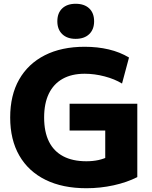

<svg xmlns="http://www.w3.org/2000/svg" viewBox="-20 -988 806 1018"><path d="M438 10Q312 10 221.5 -34.5Q131 -79 82.5 -163Q34 -247 34 -365Q34 -483 81.5 -566.5Q129 -650 217.5 -695Q306 -740 429 -740Q497 -740 556.5 -726Q616 -712 664 -683L627 -545Q588 -569 534.5 -583Q481 -597 429 -597Q360 -597 312 -570Q264 -543 239 -491.5Q214 -440 214 -365Q214 -289 239.5 -237.5Q265 -186 315 -159.5Q365 -133 438 -133Q473 -133 502.5 -139.5Q532 -146 559 -160L538 -117V-296H349V-438H708V-49Q653 -21 582.5 -5.5Q512 10 438 10ZM381 -782Q336 -782 310 -807Q284 -832 284 -875Q284 -919 310 -943.5Q336 -968 381 -968Q427 -968 453 -943.5Q479 -919 479 -875Q479 -832 453 -807Q427 -782 381 -782Z"/></svg>

Font: M PLUS 2 ExtraBold
Style: Regular
Weight: 800
Version: Version 1.001